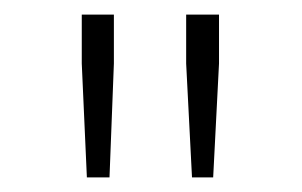

<svg xmlns="http://www.w3.org/2000/svg" viewBox="-20 -783 414 263"><path d="M99 -540H130L136 -696V-763H92V-696ZM243 -540H272L280 -696V-763H235V-696Z"/></svg>

Font: Noto Sans Japanese Thin
Style: Regular
Weight: 100
Designer: Ryoko NISHIZUKA (kana & ideographs); Paul D. Hunt (Latin, Greek & Cyrillic); Wenlong ZHANG (bopomofo); Sandoll Communica
Foundry: Adobe Systems Incorporated
Version: Version 1.000;PS 1;hotconv 1.0.78;makeotf.lib2.5.61930